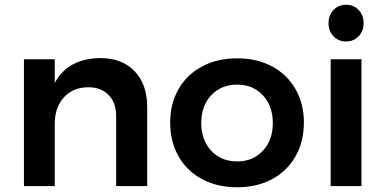

<svg xmlns="http://www.w3.org/2000/svg" viewBox="-20 -785 1625 810"><path d="M601 -334V0H470V-296Q470 -352 438 -384.5Q406 -417 351 -417Q286 -416 248.5 -373Q211 -330 211 -263V0H81V-535H211V-435Q266 -538 403 -540Q495 -540 548 -484.5Q601 -429 601 -334Z M1262 -268Q1262 -187 1226.5 -125Q1191 -63 1127.5 -29Q1064 5 981 5Q897 5 833 -29Q769 -63 733.5 -125Q698 -187 698 -268Q698 -348 733.5 -409.5Q769 -471 833 -505Q897 -539 981 -539Q1064 -539 1127.5 -505Q1191 -471 1226.5 -409.5Q1262 -348 1262 -268ZM829 -266Q829 -194 871 -149Q913 -104 981 -104Q1047 -104 1089 -149Q1131 -194 1131 -266Q1131 -338 1089 -383Q1047 -428 981 -428Q913 -428 871 -383Q829 -338 829 -266Z M1375 -535H1505V0H1375ZM1514 -687Q1514 -654 1493 -632Q1472 -610 1440 -610Q1408 -610 1387 -632Q1366 -654 1366 -687Q1366 -721 1387 -743Q1408 -765 1440 -765Q1472 -765 1493 -743Q1514 -721 1514 -687Z"/></svg>

Font: Montserrat arm2 Medium
Style: Regular
Weight: 500
Designer: Julieta Ulanovsky
Foundry: Julieta Ulanovsky
Version: Version 6.000